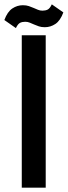

<svg xmlns="http://www.w3.org/2000/svg" viewBox="-60 -862 311 882"><path d="M40 -700H150V0H40ZM135 -813Q149 -813 159 -818Q169 -823 178 -842L231 -805Q217 -767 194.5 -752Q172 -737 146 -737Q130 -737 118.5 -741Q107 -745 96.5 -749.5Q86 -754 76.5 -758Q67 -762 56 -762Q42 -762 32 -757Q22 -752 13 -733L-40 -770Q-26 -808 -3.5 -823Q19 -838 45 -838Q61 -838 72.5 -834Q84 -830 94.5 -825.5Q105 -821 114.5 -817Q124 -813 135 -813Z"/></svg>

Font: BebasNeueW03-Regular
Style: Regular
Weight: 400
Designer: Ryoichi Tsunekawa
Foundry: Ryoichi Tsunekawa
Version: Version 1.30